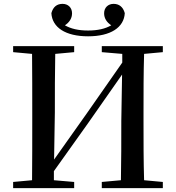

<svg xmlns="http://www.w3.org/2000/svg" viewBox="-20 -974 911 994"><path d="M436 -786C553 -786 622 -832 626 -906C617 -939 596 -954 568 -954C540 -954 519 -935 519 -905C519 -879 533 -858 556 -843C525 -825 486 -816 436 -816C386 -816 347 -825 316 -843C339 -858 353 -879 353 -905C353 -935 332 -954 304 -954C275 -954 255 -939 246 -906C250 -832 319 -786 436 -786ZM507 -704 613 -695V-650L430 -388L260 -148L264 -393C264 -494 264 -596 266 -695L364 -704V-735H48V-704L146 -695C147 -595 147 -495 147 -393V-342C147 -241 147 -140 146 -41L48 -32V0H364V-32L259 -41V-88L435 -335L612 -588L608 -348C608 -242 608 -140 606 -41L507 -32V0H823V-32L726 -41C723 -141 723 -242 723 -342V-393C723 -494 723 -596 726 -695L823 -704V-735H507Z"/></svg>

Font: GenKiMin2 TW SB
Style: Regular
Weight: 600
Version: Version 2.100;PS 2.1;hotconv 16.6.51;makeotf.lib2.5.65220 DE